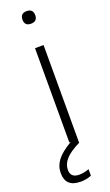

<svg xmlns="http://www.w3.org/2000/svg" viewBox="-205 -778 594 1034"><g transform="rotate(-20 91.5 -261.5)"><path d="M78 -540H127V20Q70 48 45 76Q20 104 20 137Q20 182 70 182Q96 182 126 171V208Q99 220 64 220Q-22 220 -22 140Q-22 100 2.5 67.5Q27 35 86 0H78ZM103 -671Q67 -671 67 -707Q67 -743 103 -743Q140 -743 140 -707Q140 -671 103 -671Z"/></g></svg>

Font: Encode Sans Narrow
Style: ExtraLight
Weight: 200
Designer: Pablo Impallari, Andres Torresi
Foundry: Pablo Impallari, Andres Torresi
Version: Version 1.000; ttfautohint (v1.00) -l 8 -r 50 -G 200 -x 14 -